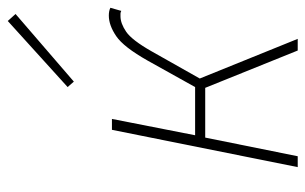

<svg xmlns="http://www.w3.org/2000/svg" viewBox="-166 -620 786 494"><g transform="rotate(-90 227.0 -373.0)"><path d="M44 0 140 -478H168L126 -264H250L318 -386Q353 -448 381 -467Q409 -486 434 -486Q446 -486 454 -482L446 -454Q442 -456 439 -456Q436 -456 432 -456Q414 -456 392.5 -441.5Q371 -427 342 -376L272 -252L374 0H344L248 -238H120L72 0ZM264 -576 250 -592 420 -746 438 -726Z"/></g></svg>

Font: Source Sans Variable
Style: Italic
Weight: 200
Italic angle: -11°
Designer: Paul D. Hunt
Foundry: Adobe Systems Incorporated
Version: Version 3.006;hotconv 1.0.111;makeotfexe 2.5.65597